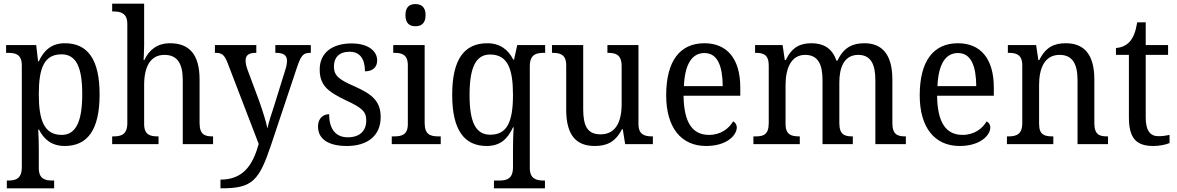

<svg xmlns="http://www.w3.org/2000/svg" viewBox="-20 -780 6371 1039"><path d="M17 239H273V197H265C225 197 190 189 190 130V34C190 2 189 -44 187 -79H191C217 -26 260 10 330 10C453 10 519 -76 519 -269C519 -461 453 -546 331 -546C259 -546 217 -507 190 -448H186L176 -536H13V-494H25C65 -494 98 -485 98 -426V125C98 188 64 197 24 197H17ZM314 -50C219 -50 190 -129 190 -270C190 -412 219 -486 313 -486C394 -486 425 -413 425 -271C425 -129 394 -50 314 -50Z M587 0H838V-42H835C794 -42 760 -49 760 -109V-320C760 -419 794 -483 870 -483C942 -483 969 -433 969 -346V0H1133V-42H1130C1089 -42 1060 -51 1060 -114V-350C1060 -487 1003 -546 900 -546C831 -546 787 -510 761 -455H757C757 -458 760 -502 760 -537V-760H587V-718H594C633 -718 669 -709 669 -650V-114C669 -51 635 -42 594 -42H587Z M1173 192V239H1182C1348 239 1383 195 1448 1L1588 -418C1610 -483 1623 -494 1659 -494H1662V-536H1470V-494H1473C1513 -494 1533 -482 1533 -451C1533 -437 1530 -420 1524 -402L1463 -206C1449 -163 1435 -122 1427 -85C1421 -118 1402 -178 1383 -232L1319 -404C1312 -424 1309 -439 1309 -452C1309 -480 1325 -494 1364 -494H1367V-536H1143V-494H1146C1182 -494 1194 -483 1211 -441L1380 -1C1348 113 1297 192 1173 192Z M1857 10C1968 10 2040 -45 2040 -146C2040 -230 1997 -269 1900 -312C1818 -348 1787 -368 1787 -420C1787 -467 1813 -500 1872 -500C1927 -500 1955 -462 1955 -394C1998 -394 2021 -417 2021 -453C2021 -503 1974 -545 1882 -545C1779 -545 1710 -495 1710 -404C1710 -318 1754 -284 1852 -237C1938 -197 1962 -177 1962 -128C1962 -72 1927 -37 1862 -37C1789 -37 1761 -92 1761 -162C1735 -162 1701 -146 1701 -95C1701 -25 1761 10 1857 10Z M2228 -638C2259 -638 2283 -653 2283 -698C2283 -743 2259 -758 2228 -758C2197 -758 2174 -743 2174 -698C2174 -653 2197 -638 2228 -638ZM2100 0H2365V-42H2353C2310 -42 2278 -51 2278 -114V-536H2108V-494H2114C2155 -494 2187 -485 2187 -426V-109C2187 -50 2154 -42 2112 -42H2100Z M2653 239H2929V197H2923C2882 197 2847 188 2847 129V-422C2847 -485 2882 -494 2922 -494H2930V-536H2779L2762 -458H2757C2731 -510 2687 -546 2617 -546C2493 -546 2427 -460 2427 -267C2427 -75 2493 10 2614 10C2687 10 2728 -29 2756 -91H2760C2757 -62 2756 3 2756 39V125C2756 188 2722 197 2681 197H2653ZM2633 -51C2553 -51 2521 -121 2521 -266C2521 -411 2553 -485 2632 -485C2727 -485 2756 -408 2756 -267C2756 -120 2724 -51 2633 -51Z M3198 10C3259 10 3309 -8 3346 -81H3350L3363 0H3513V-42H3510C3470 -42 3435 -50 3435 -109V-536H3267V-494H3270C3311 -494 3344 -485 3344 -422V-216C3344 -118 3310 -53 3230 -53C3157 -53 3136 -101 3136 -190V-536H2967V-494H2970C3011 -494 3044 -485 3044 -427V-186C3044 -49 3098 10 3198 10Z M3801 10C3914 10 3967 -49 3967 -90C3967 -107 3957 -119 3947 -123C3925 -85 3881 -50 3817 -50C3728 -50 3681 -115 3679 -262H3986V-306C3986 -464 3913 -546 3792 -546C3660 -546 3585 -451 3585 -264C3585 -91 3665 10 3801 10ZM3891 -314H3681C3686 -430 3723 -493 3792 -493C3864 -493 3890 -421 3891 -314Z M4057 0H4308V-42H4306C4265 -42 4231 -49 4231 -109V-320C4231 -406 4259 -483 4337 -483C4406 -483 4431 -433 4431 -346V0H4595V-42H4592C4551 -42 4522 -51 4522 -114V-334C4522 -413 4547 -483 4624 -483C4692 -483 4717 -433 4717 -346V0H4882V-42H4879C4838 -42 4809 -51 4809 -114V-350C4809 -487 4752 -546 4658 -546C4598 -546 4547 -527 4512 -452H4506C4483 -522 4432 -546 4372 -546C4312 -546 4267 -527 4232 -455H4227L4215 -536H4066V-494H4069C4110 -494 4140 -485 4140 -426V-114C4140 -51 4111 -42 4070 -42H4057Z M5173 10C5286 10 5339 -49 5339 -90C5339 -107 5329 -119 5319 -123C5297 -85 5253 -50 5189 -50C5100 -50 5053 -115 5051 -262H5358V-306C5358 -464 5285 -546 5164 -546C5032 -546 4957 -451 4957 -264C4957 -91 5037 10 5173 10ZM5263 -314H5053C5058 -430 5095 -493 5164 -493C5236 -493 5262 -421 5263 -314Z M5429 0H5680V-42H5675C5635 -42 5603 -49 5603 -109V-320C5603 -406 5630 -483 5714 -483C5785 -483 5811 -432 5811 -346V0H5976V-42H5971C5930 -42 5902 -51 5902 -114V-350C5902 -487 5845 -546 5748 -546C5686 -546 5640 -527 5604 -455H5599L5587 -536H5434V-494H5439C5479 -494 5512 -485 5512 -426V-114C5512 -51 5478 -42 5437 -42H5429Z M6222 10C6256 10 6292 2 6309 -6V-50C6290 -46 6272 -43 6248 -43C6205 -43 6180 -73 6180 -143V-483H6301V-536H6180V-659H6134C6125 -606 6113 -577 6093 -554C6073 -532 6045 -522 6019 -520V-483H6089V-145C6089 -30 6130 10 6222 10Z"/></svg>

Font: Noto Serif Bengali SemiCondensed
Style: Regular
Weight: 400
Width: 4
Designer: Juan Bruce, Universal Thirst, Indian Type Foundry and the Monotype Design Team.
Foundry: Monotype Imaging Inc.
Version: Version 2.003